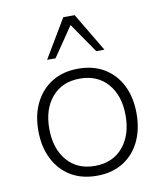

<svg xmlns="http://www.w3.org/2000/svg" viewBox="-84 -819 775 897"><g transform="rotate(-10 303.0 -370.5)"><path d="M304 8Q232 8 180 -23.5Q128 -55 99 -112.5Q70 -170 70 -247Q70 -323 99 -380Q128 -437 180 -468.5Q232 -500 303 -500Q375 -500 427 -468.5Q479 -437 507.5 -380Q536 -323 536 -247Q536 -170 507.5 -112.5Q479 -55 427 -23.5Q375 8 304 8ZM302 -39Q387 -39 435.5 -96Q484 -153 484 -247Q484 -340 435.5 -396.5Q387 -453 303 -453Q219 -453 170.5 -396.5Q122 -340 122 -247Q122 -153 170.5 -96Q219 -39 302 -39ZM168 -566 277 -749H331L440 -566H401L304 -707L208 -566Z"/></g></svg>

Font: Nunito Sans 7pt ExtraLight
Style: Regular
Weight: 250
Designer: Vernon Adams
Foundry: Vernon Adams
Version: Version 3.101;gftools[0.9.27]